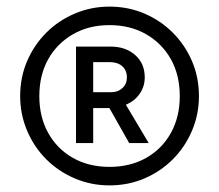

<svg xmlns="http://www.w3.org/2000/svg" viewBox="-20 -732 663 581"><path d="M311 -171Q256 -171 206.5 -192Q157 -213 120 -250Q83 -287 62 -336.5Q41 -386 41 -441Q41 -498 62 -547Q83 -596 120 -633Q157 -670 206.5 -691Q256 -712 311 -712Q368 -712 417 -691Q466 -670 503 -633Q540 -596 561 -547Q582 -498 582 -441Q582 -386 561 -336.5Q540 -287 503 -250Q466 -213 417 -192Q368 -171 311 -171ZM311 -227Q374 -227 422 -254Q470 -281 497 -329.5Q524 -378 524 -441Q524 -505 497 -553Q470 -601 422 -628.5Q374 -656 311 -656Q249 -656 201 -628.5Q153 -601 126 -553Q99 -505 99 -441Q99 -378 126 -329.5Q153 -281 201 -254Q249 -227 311 -227ZM210 -299V-591H315Q360 -591 389 -565.5Q418 -540 418 -498Q418 -470 402.5 -448Q387 -426 361 -415L430 -299H371L311 -405H262V-299ZM262 -453H317Q337 -453 350.5 -465.5Q364 -478 364 -498Q364 -519 350 -531.5Q336 -544 313 -544H262Z"/></svg>

Font: Figtree
Style: Regular
Weight: 400
Designer: Erik Kennedy
Foundry: Erik Kennedy
Version: Version 2.002